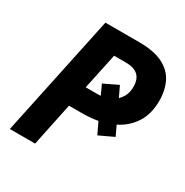

<svg xmlns="http://www.w3.org/2000/svg" viewBox="-165 -847 944 980"><g transform="rotate(30 307.5 -357.0)"><path d="M26 0 177 -714H376Q463 -714 515.5 -688Q568 -662 591.5 -615Q615 -568 615 -506Q615 -428 580.5 -374.5Q546 -321 487 -292L514 -235L429 -195L397 -262Q375 -258 352 -256Q329 -254 304 -254H228L175 0ZM255 -378H316Q323 -378 329.5 -378Q336 -378 343 -379L317 -436L400 -476L429 -415Q465 -448 465 -502Q465 -590 370 -590H300Z"/></g></svg>

Font: Noto IKEA Latin
Style: Bold Italic
Weight: 700
Italic angle: -12°
Designer: Monotype Design Team
Foundry: Monotype Imaging Inc.
Version: Version 1.0